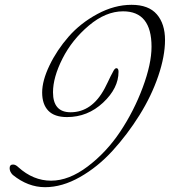

<svg xmlns="http://www.w3.org/2000/svg" viewBox="-20 -756 705 797"><path d="M33 -30Q20 -43 20 -58Q20 -73 34 -73Q45 -73 56 -62Q118 -6 192 -6Q266 -6 344 -65Q422 -124 479 -209.5Q536 -295 572.5 -393Q609 -491 609 -562Q609 -709 491 -709Q419 -709 349 -650Q279 -591 239.5 -513Q200 -435 200 -373Q200 -290 273 -290Q362 -290 415 -390Q421 -401 427.5 -415Q434 -429 438.5 -438Q443 -447 448 -456Q456 -473 463 -473Q472 -473 472 -458Q472 -390 408 -330Q344 -270 258 -270Q206 -270 180.5 -296.5Q155 -323 155 -372Q155 -421 185.5 -484.5Q216 -548 265 -604Q314 -660 384.5 -698Q455 -736 526 -736Q597 -736 631 -696.5Q665 -657 665 -590Q665 -523 637 -440.5Q609 -358 559 -278Q509 -198 447.5 -130.5Q386 -63 312 -21Q238 21 167 21Q96 21 33 -30Z"/></svg>

Font: Mrs Saint Delafield
Style: Regular
Weight: 400
Designer: Alejandro Paul
Foundry: Alejandro Paul
Version: Version 1.001